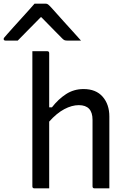

<svg xmlns="http://www.w3.org/2000/svg" viewBox="-84 -1030 704 1050"><path d="M104 0Q93 0 93 -11V-750H174Q185 -750 185 -739V-443H200Q235 -488 277.5 -515.5Q320 -543 373 -543Q441 -543 477.5 -501Q514 -459 514 -393V0H433Q422 0 422 -11V-375Q422 -455 347 -455Q309 -455 267.5 -433Q226 -411 185 -365V0ZM105 -1010H165Q173 -1010 178.5 -1006Q184 -1002 197 -988Q205 -979 223.5 -958.5Q242 -938 266 -911Q290 -884 315 -857Q340 -830 359 -808H286Q275 -808 269.5 -810Q264 -812 257 -819Q246 -830 216 -860.5Q186 -891 142 -936H139Q96 -893 66.5 -862.5Q37 -832 13 -808H-53Q-64 -808 -64 -817Q-64 -821 -60 -825.5Q-56 -830 -43 -845Q-31 -859 -10.5 -881.5Q10 -904 32.5 -929Q55 -954 75 -976Q95 -998 105 -1010Z"/></svg>

Font: Recursive Mn Lnr St
Style: Regular
Weight: 400
Monospace: yes
Version: Version 1.079;hotconv 1.0.112;makeotfexe 2.5.65598; ttfautoh